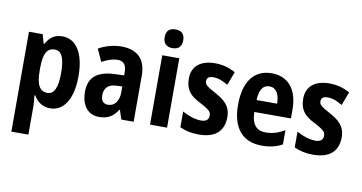

<svg xmlns="http://www.w3.org/2000/svg" viewBox="-90 -1004 2803 1488"><g transform="rotate(10 1311.5 -260.5)"><path d="M329 -556C272 -556 233 -533 200 -475H194L174 -546H66V240H200V13C200 -4 198 -30 193 -68H200C230 -18 272 10 330 10C436 10 504 -93 504 -273C504 -456 435 -556 329 -556ZM288 -445C343 -445 367 -388 367 -272C367 -161 342 -104 289 -104C226 -104 200 -156 200 -264V-288C201 -397 226 -445 288 -445Z M792 -558C730 -558 667 -540 614 -510L658 -413C705 -438 742 -451 783 -451C829 -451 851 -421 851 -368V-341L773 -338C642 -332 574 -279 574 -163C574 -65 621 10 714 10C786 10 825 -17 862 -73H865L889 0H986V-363C986 -494 917 -558 792 -558ZM808 -252 852 -254V-205C852 -137 816 -95 767 -95C732 -95 711 -114 711 -161C711 -216 740 -250 808 -252Z M1182 -761C1135 -761 1109 -738 1109 -687C1109 -637 1137 -614 1182 -614C1228 -614 1255 -637 1255 -687C1255 -737 1230 -761 1182 -761ZM1249 -546H1115V0H1249Z M1695 -161C1695 -252 1640 -292 1570 -330C1493 -371 1484 -384 1484 -408C1484 -434 1501 -447 1534 -447C1580 -447 1611 -430 1651 -408L1691 -514C1636 -544 1586 -556 1530 -556C1417 -556 1349 -502 1349 -405C1349 -318 1386 -274 1469 -233C1555 -189 1558 -173 1558 -148C1558 -118 1539 -100 1498 -100C1448 -100 1392 -121 1350 -145V-21C1396 0 1440 10 1499 10C1622 10 1695 -45 1695 -161Z M1976 -556C1839 -556 1760 -456 1760 -270C1760 -93 1839 10 1995 10C2058 10 2109 -2 2156 -28V-140C2104 -109 2059 -96 2004 -96C1934 -96 1895 -143 1894 -237H2182V-309C2182 -462 2107 -556 1976 -556ZM1976 -453C2029 -453 2056 -405 2057 -331H1895C1898 -419 1930 -453 1976 -453Z M2595 -161C2595 -252 2540 -292 2470 -330C2393 -371 2384 -384 2384 -408C2384 -434 2401 -447 2434 -447C2480 -447 2511 -430 2551 -408L2591 -514C2536 -544 2486 -556 2430 -556C2317 -556 2249 -502 2249 -405C2249 -318 2286 -274 2369 -233C2455 -189 2458 -173 2458 -148C2458 -118 2439 -100 2398 -100C2348 -100 2292 -121 2250 -145V-21C2296 0 2340 10 2399 10C2522 10 2595 -45 2595 -161Z"/></g></svg>

Font: Noto Sans Gujarati UI Condensed
Style: Bold
Weight: 700
Width: 3
Designer: Jelle Bosma - Monotype Design Team, Universal Thirst
Foundry: Monotype Imaging Inc.
Version: Version 2.106